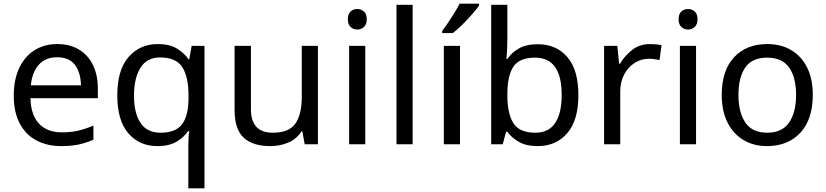

<svg xmlns="http://www.w3.org/2000/svg" viewBox="-20 -786 4502 1046"><path d="M292 -546Q361 -546 410.5 -516Q460 -486 486.5 -431.5Q513 -377 513 -304V-251H146Q148 -160 192.5 -112.5Q237 -65 317 -65Q368 -65 407.5 -74.5Q447 -84 489 -102V-25Q448 -7 408 1.5Q368 10 313 10Q237 10 178.5 -21Q120 -52 87.5 -113.5Q55 -175 55 -264Q55 -352 84.5 -415Q114 -478 167.5 -512Q221 -546 292 -546ZM291 -474Q228 -474 191.5 -433.5Q155 -393 148 -321H421Q420 -389 389 -431.5Q358 -474 291 -474Z M1006 11Q1006 -7 1007 -31Q1008 -55 1011 -72H1005Q982 -38 941.5 -14Q901 10 837 10Q740 10 679.5 -59.5Q619 -129 619 -267Q619 -405 680.5 -475.5Q742 -546 840 -546Q903 -546 943 -522Q983 -498 1007 -463H1011L1024 -536H1094V240H1006ZM854 -63Q937 -63 971.5 -108.5Q1006 -154 1007 -248V-266Q1007 -368 973 -420.5Q939 -473 852 -473Q780 -473 745 -416.5Q710 -360 710 -265Q710 -170 745.5 -116.5Q781 -63 854 -63Z M1712 -536V0H1640L1627 -71H1623Q1597 -29 1551 -9.5Q1505 10 1453 10Q1356 10 1307 -36.5Q1258 -83 1258 -185V-536H1347V-191Q1347 -63 1466 -63Q1555 -63 1589.5 -113Q1624 -163 1624 -257V-536Z M1927 -737Q1947 -737 1962.5 -723.5Q1978 -710 1978 -681Q1978 -653 1962.5 -639Q1947 -625 1927 -625Q1905 -625 1890 -639Q1875 -653 1875 -681Q1875 -710 1890 -723.5Q1905 -737 1927 -737ZM1970 -536V0H1882V-536Z M2228 0H2140V-760H2228Z M2486 0H2398V-536H2486ZM2590 -756Q2578 -738 2553 -709.5Q2528 -681 2499.5 -652.5Q2471 -624 2447 -606H2389V-618Q2404 -637 2421.5 -663Q2439 -689 2456 -716.5Q2473 -744 2484 -766H2590Z M2744 -575Q2744 -541 2742.5 -511.5Q2741 -482 2739 -465H2744Q2767 -499 2807 -522Q2847 -545 2910 -545Q3010 -545 3070.5 -475.5Q3131 -406 3131 -268Q3131 -130 3070 -60Q3009 10 2910 10Q2847 10 2807 -13Q2767 -36 2744 -68H2737L2719 0H2656V-760H2744ZM2895 -472Q2810 -472 2777 -423Q2744 -374 2744 -271V-267Q2744 -168 2776.5 -115.5Q2809 -63 2897 -63Q2969 -63 3004.5 -116Q3040 -169 3040 -269Q3040 -472 2895 -472Z M3521 -546Q3536 -546 3553.5 -544.5Q3571 -543 3584 -540L3573 -459Q3560 -462 3544.5 -464Q3529 -466 3515 -466Q3474 -466 3438 -443.5Q3402 -421 3380.5 -380.5Q3359 -340 3359 -286V0H3271V-536H3343L3353 -438H3357Q3383 -482 3424 -514Q3465 -546 3521 -546Z M3729 -737Q3749 -737 3764.5 -723.5Q3780 -710 3780 -681Q3780 -653 3764.5 -639Q3749 -625 3729 -625Q3707 -625 3692 -639Q3677 -653 3677 -681Q3677 -710 3692 -723.5Q3707 -737 3729 -737ZM3772 -536V0H3684V-536Z M4408 -269Q4408 -136 4340.5 -63Q4273 10 4158 10Q4087 10 4031.5 -22.5Q3976 -55 3944 -117.5Q3912 -180 3912 -269Q3912 -402 3979 -474Q4046 -546 4161 -546Q4234 -546 4289.5 -513.5Q4345 -481 4376.5 -419.5Q4408 -358 4408 -269ZM4003 -269Q4003 -174 4040.5 -118.5Q4078 -63 4160 -63Q4241 -63 4279 -118.5Q4317 -174 4317 -269Q4317 -364 4279 -418Q4241 -472 4159 -472Q4077 -472 4040 -418Q4003 -364 4003 -269Z"/></svg>

Font: Noto Sans Batak
Style: Regular
Weight: 400
Designer: Monotype Design Team
Foundry: Monotype Imaging Inc.
Version: Version 2.002; ttfautohint (v1.8.4.7-5d5b)